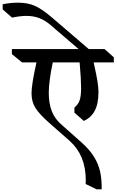

<svg xmlns="http://www.w3.org/2000/svg" viewBox="-149 -1153 872 1437"><path d="M552 -686Q574 -588 581 -541Q588 -494 588 -464Q588 -375 559.5 -323Q531 -271 478 -248L408 -310V-348Q437 -372 447.5 -403.5Q458 -435 458 -497Q458 -558 447 -686H246Q216 -543 216 -458Q216 -379 239 -320Q262 -261 317 -215L460 -88Q522 -33 555 21Q588 75 600.5 132Q613 189 612 264H574L492 224L493 196Q493 9 373 -98L223 -230Q146 -298 116.5 -344.5Q87 -391 87 -455Q87 -521 124 -686H16L-60 -748V-786H439L229 -966Q188 -1001 145 -1017.5Q102 -1034 48 -1034Q2 -1034 -59 -1021L-129 -1083V-1121Q-71 -1133 -14 -1133Q58 -1133 111.5 -1109.5Q165 -1086 241 -1021L515 -786H633L703 -724V-686Z"/></svg>

Font: Inknut
Style: Antiqua
Weight: 400
Designer: Claus Eggers Srensen
Foundry: Claus Eggers Srensen
Version: Version 1.000; ttfautohint (v1.2) -l 7 -r 28 -G 50 -x 13 -D 